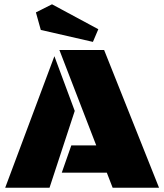

<svg xmlns="http://www.w3.org/2000/svg" viewBox="-20 -883 772 903"><path d="M482.4 -70.8H270.5L315.4 -199.2H432.6L259.3 -647.9H469.7L728 0H509.8ZM212.9 0H4.4L235.8 -618.7L331.5 -361.3ZM442.4 -745.6 417 -686 171.9 -742.2 148.9 -824.7 224.6 -862.8Z"/></svg>

Font: Black Ops One [rus by aLiNcE]
Style: Regular
Weight: 400
Designer: James Grieshaber
Foundry: James Grieshaber
Version: Version 1.002;May 25, 2024;FontCreator 13.0.0.2680 64-bit